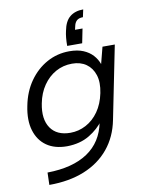

<svg xmlns="http://www.w3.org/2000/svg" viewBox="-99 -790 803 1059"><g transform="rotate(-10 303.0 -260.5)"><path d="M320 -538Q320 -563 322 -583.5Q324 -604 328 -621Q338 -674 367 -697.5Q396 -721 442 -721L433 -679Q410 -679 398 -668Q386 -657 382 -635L378 -618H420L404 -538ZM511 -500H580L498 -92Q480 0 426 65.5Q372 131 287 165.5Q202 200 90 200L92 131Q234 129 318 72.5Q402 16 423 -92L426 -103L433 -101Q402 -57 349.5 -25.5Q297 6 224 7Q155 7 110 -24.5Q65 -56 47.5 -114Q30 -172 46 -250Q61 -328 101.5 -385.5Q142 -443 200 -475Q258 -507 326 -507Q372 -507 404 -493.5Q436 -480 456.5 -457.5Q477 -435 487 -407ZM127 -250Q110 -164 144.5 -113.5Q179 -63 255 -63Q301 -63 342.5 -85Q384 -107 413.5 -149Q443 -191 455 -250Q467 -309 453.5 -350.5Q440 -392 408 -414.5Q376 -437 329 -437Q279 -437 237.5 -414Q196 -391 167 -349Q138 -307 127 -250Z"/></g></svg>

Font: Albert Sans
Style: Italic
Weight: 400
Italic angle: -11.25°
Designer: Andreas Rasmussen
Foundry: a.Foundry
Version: Version 1.025